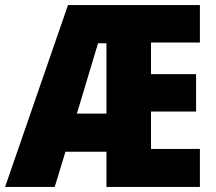

<svg xmlns="http://www.w3.org/2000/svg" viewBox="-25 -734 848 754"><path d="M760 0H393V-138H232L190 0H-5L242 -714H760V-567H568V-443H745V-296H568V-149H760ZM277 -288H393V-564H360Z"/></svg>

Font: Noto Sans Lao UI Cond Blk
Style: Regular
Weight: 900
Width: 3
Designer: Monotype Design Team
Foundry: Monotype Imaging Inc.
Version: Version 2.000; ttfautohint (v1.8.4.7-5d5b)